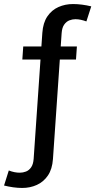

<svg xmlns="http://www.w3.org/2000/svg" viewBox="-102 -711 472 950"><path d="M8.5 -416.5 13 -481H278.5L274 -416.5ZM-82 207 -58.5 132.5Q-44.5 138 -30.8 140.8Q-17 143.5 -4 143.5Q11.5 143.5 26.5 137.8Q41.5 132 52 117Q62.5 102 64.5 75L107.5 -548.5Q111 -598.5 132.5 -630Q154 -661.5 187.2 -676.2Q220.5 -691 259.5 -691Q281 -691 304 -688Q327 -685 349.5 -679.5L325.5 -605Q312 -610 298.2 -613Q284.5 -616 271 -616Q256 -616 241.2 -610.2Q226.5 -604.5 215.8 -589.5Q205 -574.5 203 -547L160 76Q156.5 126 135 157.5Q113.5 189 80.2 204Q47 219 8 219Q-13.5 219 -36.5 215.8Q-59.5 212.5 -82 207Z"/></svg>

Font: Karla Medium
Style: Regular
Weight: 500
Designer: Jonathan Pinhorn
Version: Version 2.001